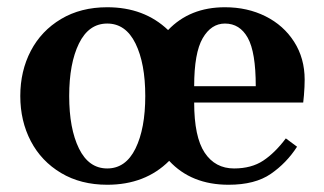

<svg xmlns="http://www.w3.org/2000/svg" viewBox="-20 -500 893 530"><path d="M36 -235Q36 -304 65 -359.5Q94 -415 148.5 -447.5Q203 -480 276 -480Q378 -480 444 -417Q504 -480 601 -480Q663 -480 713 -455Q763 -430 792 -384.5Q821 -339 821 -280Q821 -261 819 -237L817 -217H516Q516 -122 545 -78.5Q574 -35 626 -35Q674 -35 706.5 -56.5Q739 -78 769 -118L800 -95Q771 -50 727.5 -20Q684 10 611 10Q508 10 447 -56Q381 10 276 10Q203 10 148.5 -22.5Q94 -55 65 -110.5Q36 -166 36 -235ZM381 -235Q381 -325 354 -380Q327 -435 276 -435Q225 -435 198 -380Q171 -325 171 -235Q171 -145 198 -90Q225 -35 276 -35Q327 -35 354 -90Q381 -145 381 -235ZM686 -262Q686 -356 664 -395.5Q642 -435 601 -435Q563 -435 539.5 -394.5Q516 -354 516 -262Z"/></svg>

Font: Philosopher
Style: Bold
Weight: 700
Designer: Jovanny Lemonad
Foundry: Jovanny Lemonad
Version: Version 2.000